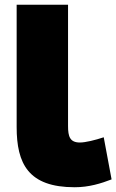

<svg xmlns="http://www.w3.org/2000/svg" viewBox="-20 -743 489 807"><path d="M50 -723V-209C50 -55 99 44 294 44C354 44 405 28 449 11L416 -166C380 -154 339 -144 316 -144C274 -144 266 -169 266 -213V-723Z"/></svg>

Font: Repo ExtraBlack
Style: Regular
Weight: 400
Designer: Stefan Peev
Foundry: Context Ltd
Version: Version 001.502